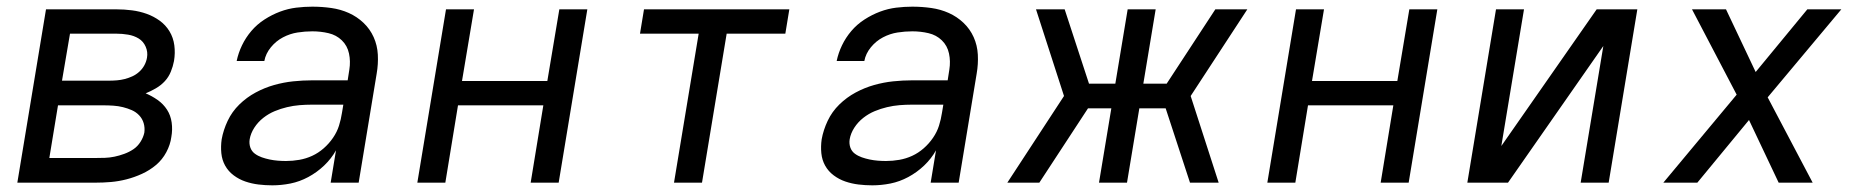

<svg xmlns="http://www.w3.org/2000/svg" viewBox="-20 -548 5590 576"><path d="M32 0 118 -520H329Q353 -520 376 -517Q399 -514 420 -506.5Q441 -499 459 -486Q477 -473 488.5 -454Q500 -435 503 -412Q506 -389 502 -365Q499 -349 492.5 -333Q486 -317 474.5 -304.5Q463 -292 447.5 -283Q432 -274 417 -268Q436 -260 453 -248Q470 -236 481 -219Q492 -202 495 -180.5Q498 -159 494 -137Q491 -114 479 -91.5Q467 -69 448 -53Q429 -37 406 -26.5Q383 -16 359.5 -10Q336 -4 313 -2Q290 0 266 0ZM166 -306H307Q319 -306 331 -307Q343 -308 354.5 -311Q366 -314 377 -319Q388 -324 397.5 -332.5Q407 -341 413 -352Q419 -363 421 -375Q424 -392 417 -408Q410 -424 396 -432.5Q382 -441 364.5 -444Q347 -447 329 -447H190ZM128 -74H266Q281 -74 295 -74.5Q309 -75 323.5 -78Q338 -81 353 -86.5Q368 -92 380.5 -100.5Q393 -109 401.5 -122.5Q410 -136 413 -150Q415 -165 411 -178.5Q407 -192 397.5 -202Q388 -212 375.5 -217.5Q363 -223 349 -226.5Q335 -230 320 -231Q305 -232 290 -232H154Z M797 8Q776 8 755.5 5.5Q735 3 716 -3.5Q697 -10 681 -22Q665 -34 655.5 -51Q646 -68 644 -88.5Q642 -109 645 -130Q650 -158 663 -185.5Q676 -213 698 -234.5Q720 -256 747 -270.5Q774 -285 802.5 -293Q831 -301 859.5 -304Q888 -307 916 -307H1023L1028 -339Q1032 -364 1027 -387.5Q1022 -411 1005.5 -427Q989 -443 965.5 -448.5Q942 -454 917 -454Q895 -454 872.5 -450.5Q850 -447 829 -436Q808 -425 792.5 -406Q777 -387 773 -365H690Q695 -389 706 -412Q717 -435 734 -455Q751 -475 773.5 -489.5Q796 -504 820 -513Q844 -522 868.5 -525Q893 -528 917 -528Q946 -528 974 -524Q1002 -520 1026.5 -509Q1051 -498 1070.5 -479.5Q1090 -461 1101 -436.5Q1112 -412 1113.5 -384Q1115 -356 1110 -327L1056 0H972L988 -97Q974 -72 952.5 -51.5Q931 -31 905 -17Q879 -3 851.5 2.5Q824 8 797 8ZM838 -65Q858 -65 878 -68.5Q898 -72 916.5 -80.5Q935 -89 951 -103Q967 -117 979 -134.5Q991 -152 997 -171Q1003 -190 1006 -210L1010 -234H915Q897 -234 878.5 -232.5Q860 -231 841 -226.5Q822 -222 804 -214.5Q786 -207 770 -194.5Q754 -182 743 -165Q732 -148 729 -130Q727 -117 731 -105.5Q735 -94 744.5 -87Q754 -80 765.5 -76Q777 -72 789 -69.5Q801 -67 813.5 -66Q826 -65 838 -65Z M1232 0 1318 -520H1402L1366 -305H1622L1658 -520H1742L1656 0H1572L1610 -232H1354L1316 0Z M2002 0 2076 -447H1900L1912 -520H2348L2336 -447H2160L2086 0Z M2597 8Q2576 8 2555.5 5.5Q2535 3 2516 -3.5Q2497 -10 2481 -22Q2465 -34 2455.5 -51Q2446 -68 2444 -88.5Q2442 -109 2445 -130Q2450 -158 2463 -185.5Q2476 -213 2498 -234.5Q2520 -256 2547 -270.5Q2574 -285 2602.5 -293Q2631 -301 2659.5 -304Q2688 -307 2716 -307H2823L2828 -339Q2832 -364 2827 -387.5Q2822 -411 2805.5 -427Q2789 -443 2765.5 -448.5Q2742 -454 2717 -454Q2695 -454 2672.5 -450.5Q2650 -447 2629 -436Q2608 -425 2592.5 -406Q2577 -387 2573 -365H2490Q2495 -389 2506 -412Q2517 -435 2534 -455Q2551 -475 2573.5 -489.5Q2596 -504 2620 -513Q2644 -522 2668.5 -525Q2693 -528 2717 -528Q2746 -528 2774 -524Q2802 -520 2826.5 -509Q2851 -498 2870.5 -479.5Q2890 -461 2901 -436.5Q2912 -412 2913.5 -384Q2915 -356 2910 -327L2856 0H2772L2788 -97Q2774 -72 2752.5 -51.5Q2731 -31 2705 -17Q2679 -3 2651.5 2.5Q2624 8 2597 8ZM2638 -65Q2658 -65 2678 -68.5Q2698 -72 2716.5 -80.5Q2735 -89 2751 -103Q2767 -117 2779 -134.5Q2791 -152 2797 -171Q2803 -190 2806 -210L2810 -234H2715Q2697 -234 2678.5 -232.5Q2660 -231 2641 -226.5Q2622 -222 2604 -214.5Q2586 -207 2570 -194.5Q2554 -182 2543 -165Q2532 -148 2529 -130Q2527 -117 2531 -105.5Q2535 -94 2544.5 -87Q2554 -80 2565.5 -76Q2577 -72 2589 -69.5Q2601 -67 2613.5 -66Q2626 -65 2638 -65Z M3002 0 3172 -260 3088 -520H3174L3247 -297H3326L3363 -520H3447L3410 -297H3480L3626 -520H3722L3552 -260L3636 0H3550L3477 -223H3398L3361 0H3277L3314 -223H3244L3098 0Z M3782 0 3868 -520H3952L3916 -305H4172L4208 -520H4292L4206 0H4122L4160 -232H3904L3866 0Z M4382 0 4468 -520H4552L4484 -110L4770 -520H4892L4806 0H4722L4790 -410L4504 0Z M4970 0 5190 -264 5056 -520H5158L5247 -332L5402 -520H5504L5283 -256L5418 0H5316L5227 -188L5072 0Z"/></svg>

Font: Iosevka Custom Oblique
Style: Regular
Weight: 400
Italic angle: -9°
Designer: Belleve Invis
Foundry: Belleve Invis
Version: Version 27.0.1